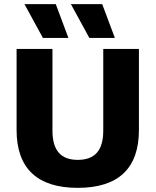

<svg xmlns="http://www.w3.org/2000/svg" viewBox="-20 -896 750 926"><path d="M249 -876H98L187 -713H310ZM473 -876H322L411 -713H534ZM650 -660H478V-266C478 -171 438 -125 355 -125C273 -125 233 -171 233 -266V-660H60V-269C60 -83 161 10 355 10C550 10 650 -83 650 -269Z"/></svg>

Font: Work Sans
Style: Bold
Weight: 700
Designer: Wei Huang
Foundry: Wei Huang
Version: Version 2.012